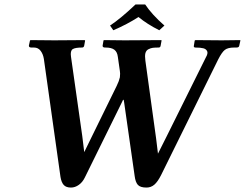

<svg xmlns="http://www.w3.org/2000/svg" viewBox="-20 -825 1093 857"><path d="M296.9 12.2Q274.9 12.2 264.4 0.5Q253.9 -11.2 250 -35.2L175.8 -562Q172.4 -583.5 161.4 -598.1Q150.4 -612.8 131.8 -612.8H120.1Q108.9 -612.8 108.9 -621.1L113.8 -644L116.2 -646Q186 -645 222.2 -645L357.9 -646L359.9 -644L356 -622.1Q354.5 -612.8 346.2 -612.8Q315.4 -612.8 304.2 -605.5Q293 -597.7 296.9 -571.8L347.2 -217.8L356 -146L390.1 -215.8L501 -441.9Q511.7 -463.9 515.1 -480Q517.1 -498 515.1 -507.8L505.9 -571.8Q503.4 -592.8 490.7 -602.8Q478 -612.8 451.2 -612.8H448.2Q442.9 -612.8 440.2 -615.2Q437.5 -617.7 438 -621.1L441.9 -644L443.8 -646Q498 -645 536.1 -645L700.2 -646L701.2 -644L696.8 -620.1Q695.3 -612.8 688 -612.8Q671.4 -612.8 662.1 -611.6Q652.8 -610.4 642.6 -605.2Q632.3 -600.1 628.9 -587.4Q626 -575.2 628.9 -554.2L676.8 -207L685.1 -139.2L723.1 -214.8L898.9 -568.8Q909.2 -586.4 904.8 -596.2Q900.4 -606 887.9 -609.4Q875.5 -612.8 851.1 -612.8Q848.1 -612.8 846.2 -615.2Q844.2 -617.7 845.2 -620.1L849.1 -644L852.1 -646Q930.2 -645 970.2 -645L1050.8 -646L1053.2 -645L1047.9 -621.1Q1046.9 -612.8 1035.2 -612.8H1024.9Q997.1 -612.8 983.6 -602.3Q970.2 -591.8 954.1 -560.1L699.2 -43.9Q684.1 -13.7 668.9 -0.7Q653.8 12.2 633.8 12.2Q606 12.2 595.2 0Q584.5 -12.2 581.1 -39.1L534.2 -367.2Q532.7 -379.9 530.8 -379.9Q528.8 -379.9 524.9 -370.1L358.9 -33.2Q348.6 -11.7 331.8 0.2Q314.9 12.2 296.9 12.2ZM627.9 -805.2Q658.2 -759.8 713.9 -710.9L690.9 -689.9Q636.7 -717.3 598.1 -749Q547.4 -716.3 485.8 -689.9L471.2 -710.9Q518.6 -742.2 585 -805.2Z"/></svg>

Font: Linux Libertine G
Style: Semibold Italic
Weight: 600
Italic angle: -11.5°
Designer: Philipp H. Poll
Foundry: Philipp H. Poll
Version: Version 5.1.1